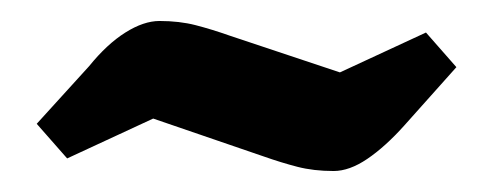

<svg xmlns="http://www.w3.org/2000/svg" viewBox="-20 -370 476 183"><path d="M15 -252 65 -307Q82 -328 99.5 -339Q117 -350 132 -350Q151 -350 166.5 -346Q182 -342 199 -336L304 -301L386 -339L415 -306L365 -250Q347 -230 330 -218.5Q313 -207 298 -207Q279 -207 263.5 -211Q248 -215 231 -221L126 -257L44 -219Z"/></svg>

Font: Faustina VF Beta
Style: Italic
Weight: 400
Italic angle: -8°
Designer: Alfonso Garcia
Foundry: Omnibus-Type
Version: Version 1.006